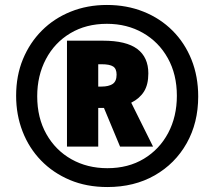

<svg xmlns="http://www.w3.org/2000/svg" viewBox="-20 -744 864 774"><path d="M413 10Q329 10 261.5 -18.5Q194 -47 145.5 -97Q97 -147 71 -214Q45 -281 45 -358Q45 -439 72.5 -505.5Q100 -572 149 -621Q198 -670 265 -697Q332 -724 411 -724Q491 -724 558.5 -697Q626 -670 675.5 -620.5Q725 -571 752 -503.5Q779 -436 779 -355Q779 -249 732.5 -166.5Q686 -84 603.5 -37Q521 10 413 10ZM413 -66Q497 -66 560 -104Q623 -142 658 -208Q693 -274 693 -358Q693 -444 656.5 -509.5Q620 -575 556 -611.5Q492 -648 411 -648Q327 -648 263.5 -610Q200 -572 165 -505.5Q130 -439 130 -356Q130 -269 167 -203.5Q204 -138 268 -102Q332 -66 413 -66ZM250 -153V-580H395Q489 -580 533.5 -546.5Q578 -513 578 -448Q578 -403 560.5 -375Q543 -347 509 -330L597 -153H464L399 -309H376V-153ZM389 -395Q418 -395 434 -405.5Q450 -416 450 -443Q450 -467 436 -476Q422 -485 390 -485H376V-395Z"/></svg>

Font: Noto Sans Telugu Condensed Black
Style: Regular
Weight: 900
Width: 3
Designer: Jelle Bosma - Monotype Design Team
Foundry: Monotype Imaging Inc.
Version: Version 2.005; ttfautohint (v1.8.4.7-5d5b)